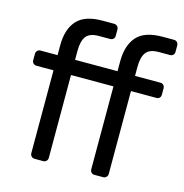

<svg xmlns="http://www.w3.org/2000/svg" viewBox="-109 -841 903 941"><g transform="rotate(15 343.0 -370.0)"><path d="M18.1 -464.8V-497.1Q18.1 -506.8 24.4 -513.4Q30.8 -520 41 -520H127V-569.8Q127 -650.9 166.5 -695.6Q206.1 -740.2 295.9 -740.2H355Q364.7 -740.2 371.3 -733.6Q377.9 -727.1 377.9 -716.8V-685.1Q377.9 -675.3 371.6 -669.2Q365.2 -663.1 355 -663.1H297.9Q252 -663.1 233.9 -639.2Q215.8 -615.2 215.8 -564.9V-520H431.2V-569.8Q431.2 -650.9 470.5 -695.6Q509.8 -740.2 600.1 -740.2H659.2Q668.9 -740.2 675 -733.6Q681.2 -727.1 681.2 -716.8V-685.1Q681.2 -675.3 675 -669.2Q668.9 -663.1 659.2 -663.1H602.1Q556.2 -663.1 538.1 -639.2Q520 -615.2 520 -564.9V-520H648.9Q658.7 -520 664.8 -513.4Q670.9 -506.8 670.9 -497.1V-464.8Q670.9 -455.1 665 -449Q659.2 -442.9 648.9 -442.9H520V-22.9Q520 -13.2 513.4 -6.6Q506.8 0 497.1 0H453.1Q443.4 0 437.3 -6.6Q431.2 -13.2 431.2 -22.9V-442.9H215.8V-22.9Q215.8 -13.2 209.5 -6.6Q203.1 0 192.9 0H149.9Q140.1 0 133.5 -6.6Q127 -13.2 127 -22.9V-442.9H41Q31.2 -442.9 24.7 -449Q18.1 -455.1 18.1 -464.8Z"/></g></svg>

Font: Rubik AZ
Style: Regular
Weight: 400
Designer: Hubert and Fischer
Foundry: Hubert & Fischer
Version: Version 2.000